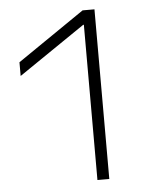

<svg xmlns="http://www.w3.org/2000/svg" viewBox="-52 -776 705 823"><g transform="rotate(-5 300.0 -365.0)"><path d="M334 0V-668H331L45 -473V-532L334 -730H385V0Z"/></g></svg>

Font: M PLUS Code Latin Expanded Light
Style: Regular
Weight: 300
Width: 7
Designer: Coji Morishita
Foundry: UNDERFOREST DESIGN
Version: Version 1.002; ttfautohint (v1.8.3)